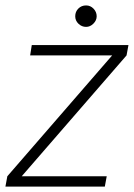

<svg xmlns="http://www.w3.org/2000/svg" viewBox="-28 -687 495 707"><path d="M-8 0 -1 -38 385 -483H83L89 -521H445L438 -483L52 -38H365L358 0ZM289 -588Q273 -588 261 -599.5Q249 -611 249 -627Q249 -644 260.5 -655.5Q272 -667 289 -667Q305 -667 316.5 -655Q328 -643 328 -627Q328 -612 316 -600Q304 -588 289 -588Z"/></svg>

Font: DM Sans 10pt ExtraLight
Style: Italic
Weight: 250
Italic angle: -10°
Version: Version 4.004;gftools[0.9.30]